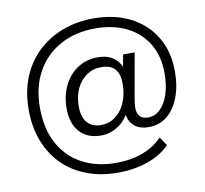

<svg xmlns="http://www.w3.org/2000/svg" viewBox="-92 -815 1153 1078"><g transform="rotate(-10 484.5 -275.5)"><path d="M496 163Q398 163 318 132.5Q238 102 181 45Q124 -12 93 -92.5Q62 -173 62 -272Q62 -371 94 -452Q126 -533 186 -591.5Q246 -650 328 -682Q410 -714 509 -714Q629 -714 718.5 -668Q808 -622 858 -538.5Q908 -455 908 -343Q908 -257 883 -193Q858 -129 814 -94Q770 -59 710 -59Q650 -59 619 -93.5Q588 -128 593 -187L611 -182Q585 -122 538.5 -90.5Q492 -59 439 -59Q360 -59 316.5 -107.5Q273 -156 273 -241Q273 -315 301.5 -372.5Q330 -430 380 -462.5Q430 -495 494 -495Q551 -495 586.5 -468Q622 -441 633 -392H621L638 -486H704L658 -227Q656 -214 654.5 -202Q653 -190 653 -180Q653 -147 668.5 -130Q684 -113 715 -113Q755 -113 785 -142Q815 -171 832 -222.5Q849 -274 849 -343Q849 -439 807 -509.5Q765 -580 688.5 -618.5Q612 -657 509 -657Q394 -657 307.5 -609Q221 -561 173.5 -474.5Q126 -388 126 -272Q126 -154 171 -69Q216 16 299.5 61.5Q383 107 496 107Q579 107 647 81.5Q715 56 759 9L792 58Q743 109 665.5 136Q588 163 496 163ZM448 -117Q494 -117 530 -143.5Q566 -170 586.5 -217Q607 -264 607 -324Q607 -381 582 -409Q557 -437 503 -437Q457 -437 420.5 -412Q384 -387 363 -343Q342 -299 342 -241Q342 -181 369.5 -149Q397 -117 448 -117Z"/></g></svg>

Font: Mulish ExtraLight
Style: Regular
Weight: 400
Version: Version 3.603